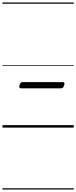

<svg xmlns="http://www.w3.org/2000/svg" viewBox="-20 -1030 615 1550"><path d="M150 -317Q139 -317 136.5 -323Q134 -329 138 -343Q142 -357 148 -362Q154 -367 165 -367H485Q497 -367 499.5 -361Q502 -355 498 -342Q494 -328 488 -322.5Q482 -317 470 -317ZM0 490H575V500H0ZM0 -20H575V0H0ZM0 -505H575V-500H0ZM0 -1010H575V-1000H0Z"/></svg>

Font: Playwrite US Trad Guides
Style: Regular
Weight: 400
Designer: Veronika Burian, José Scaglione
Foundry: TypeTogether
Version: Version 1.003